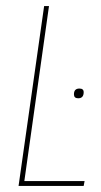

<svg xmlns="http://www.w3.org/2000/svg" viewBox="-20 -611 333 631"><path d="M41 0 125 -591H141L60 -16H258L255 0ZM237 -288Q223 -288 223 -301Q223 -320 241 -320Q255 -320 255 -308Q255 -288 237 -288Z"/></svg>

Font: Alumni Sans Pinstripe
Style: Italic
Weight: 400
Italic angle: -8°
Designer: Robert E. Leuschke
Foundry: Robert E. Leuschke
Version: Version 1.010; ttfautohint (v1.8.4.7-5d5b)